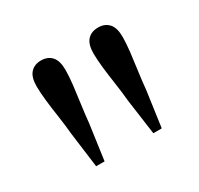

<svg xmlns="http://www.w3.org/2000/svg" viewBox="-84 -904 544 526"><g transform="rotate(-30 188.0 -641.5)"><path d="M97.8 -805.3Q119 -805.3 131.2 -791.8Q143.4 -778.3 143.4 -749.5Q143.4 -730.3 140.3 -702.8Q137.1 -675.4 133 -646.3Q128.9 -617.3 126.4 -590.7L110.8 -478.7H84.1L69.5 -590.7Q67.1 -617.3 62.8 -646.5Q58.4 -675.6 55.3 -703.1Q52.2 -730.5 52.2 -749.5Q52.2 -778.3 64.4 -791.8Q76.6 -805.3 97.8 -805.3ZM278.6 -805.3Q299.6 -805.3 311.9 -791.8Q324.2 -778.3 324.2 -749.5Q324.2 -730.3 321.1 -702.8Q317.9 -675.4 313.8 -646.3Q309.7 -617.3 307.3 -590.7L291.6 -478.7H265L249.5 -590.7Q247.1 -617.3 242.8 -646.5Q238.4 -675.6 235.3 -703.1Q232.2 -730.5 232.2 -749.5Q232.2 -778.3 244.4 -791.8Q256.6 -805.3 278.6 -805.3Z"/></g></svg>

Font: Noto Serif TC
Style: Regular
Weight: 200
Designer: Ryoko NISHIZUKA 西塚涼子 (kana & ideographs); Frank Grießhammer (Latin, Greek & Cyrillic); Wenlong ZHANG 张文龙 (bopomofo); San
Foundry: Adobe
Version: Version 2.001;hotconv 1.1.0;makeotfexe 2.6.0